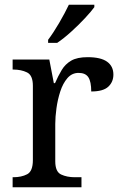

<svg xmlns="http://www.w3.org/2000/svg" viewBox="-20 -786 511 806"><path d="M33 0V-42H36Q70 -42 94 -54.5Q118 -67 118 -114V-426Q118 -470 93.5 -482Q69 -494 36 -494H33V-536H187L206 -437H211Q224 -467 239 -492Q254 -517 279 -531.5Q304 -546 348 -546Q403 -546 429.5 -527Q456 -508 456 -473Q456 -442 434.5 -422Q413 -402 363 -402Q363 -443 351 -461.5Q339 -480 310 -480Q282 -480 263 -458Q244 -436 233 -402Q222 -368 217 -331.5Q212 -295 212 -266V-109Q212 -65 236.5 -53.5Q261 -42 294 -42H322V0ZM182 -619Q204 -648 228.5 -690Q253 -732 269 -766H376V-756Q364 -739 337 -710Q310 -681 278.5 -652.5Q247 -624 220 -606H182Z"/></svg>

Font: NotoSerif-Regular
Style: Regular
Weight: 400
Designer: Monotype Design Team
Foundry: Monotype Imaging Inc.
Version: Version 2.007; ttfautohint (v1.8) -l 8 -r 50 -G 200 -x 14 -D